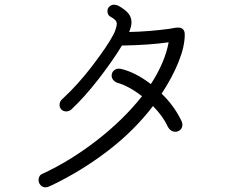

<svg xmlns="http://www.w3.org/2000/svg" viewBox="-20 -787 1040 822"><path d="M752 -279Q761 -263 761 -253Q761 -240 752 -231.5Q743 -223 731 -223Q710 -223 698 -245Q679 -288 635 -333Q555 -228 441.5 -141Q328 -54 198 8Q184 15 174 15Q162 15 153.5 5.5Q145 -4 145 -17Q145 -26 149.5 -33Q154 -40 162 -43Q281 -98 394.5 -186Q508 -274 588 -375Q560 -397 532 -412Q504 -427 484 -432Q472 -436 465 -444.5Q458 -453 458 -463Q458 -476 467 -484.5Q476 -493 488 -493Q495 -493 498 -492Q559 -478 626 -427Q687 -522 702 -606Q620 -594 502 -592Q462 -526 401.5 -448Q341 -370 284 -317Q280 -314 274.5 -312Q269 -310 264 -310Q251 -310 243 -318Q235 -326 235 -338Q235 -354 249 -365Q315 -426 377 -507.5Q439 -589 464 -636Q471 -648 475.5 -663Q480 -678 480 -685Q480 -694 473.5 -701Q467 -708 452 -716Q440 -723 440 -740Q440 -751 448.5 -759Q457 -767 469 -767Q472 -767 484 -764Q512 -749 527.5 -732Q543 -715 543 -691Q543 -675 533 -650Q620 -652 708 -664Q731 -669 743 -669Q756 -669 763 -662Q771 -655 771 -639Q771 -588 744.5 -522Q718 -456 672 -386Q722 -338 752 -279Z"/></svg>

Font: Tsukimi Rounded
Style: Regular
Weight: 400
Designer: Takashi Funayama
Foundry: Takashi Funayama
Version: Version 1.032; ttfautohint (v1.8.3)